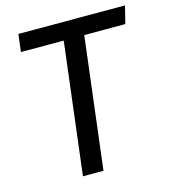

<svg xmlns="http://www.w3.org/2000/svg" viewBox="-104 -773 761 858"><g transform="rotate(-15 276.5 -344.5)"><path d="M343 -608 269 0H174L248 -608H50L60 -689H553L533 -608Z"/></g></svg>

Font: Yekcdsyqcyvpieeyorgstswgcgt
Style: Regular
Weight: 400
Italic angle: -8°
Designer: Carrois Corporate & Edenspiekermann
Foundry: Carrois Corporate GbR & Edenspiekermann AG
Version: Version 2.001